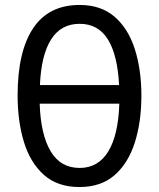

<svg xmlns="http://www.w3.org/2000/svg" viewBox="-20 -744 640 774"><path d="M550 -358Q550 -253 523.5 -169.5Q497 -86 442 -38Q387 10 300 10Q212 10 157 -39Q102 -88 76.5 -171.5Q51 -255 51 -359Q51 -536 113.5 -630Q176 -724 301 -724Q387 -724 442 -676.5Q497 -629 523.5 -546Q550 -463 550 -358ZM301 -648Q226 -648 186 -585Q146 -522 141 -401H460Q454 -522 415 -585Q376 -648 301 -648ZM301 -67Q376 -67 416.5 -133.5Q457 -200 461 -326H140Q144 -202 184 -134.5Q224 -67 301 -67Z"/></svg>

Font: Avrile Sans Condensed
Style: Regular
Weight: 400
Width: 3
Designer: Monotype Design Team
Foundry: Monotype Imaging Inc.
Version: Version 2.001;September 10, 2019;FontCreator 11.5.0.2425 64-